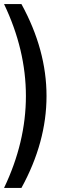

<svg xmlns="http://www.w3.org/2000/svg" viewBox="-20 -810 300 950"><path d="M86 120H0Q108.2 -106.5 108.2 -335Q108.2 -563.5 0 -790H86Q210.2 -563.5 210.2 -335Q210.2 -106.5 86 120Z"/></svg>

Font: Akshar Light
Style: Regular
Weight: 300
Designer: Tall Chai
Foundry: Tall Chai
Version: Version 1.100